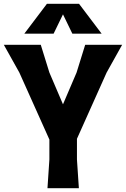

<svg xmlns="http://www.w3.org/2000/svg" viewBox="-29 -984 658 1003"><path d="M373 -259V-151L383 -1H219L229 -151V-255L72 -605L-9 -750H184L229 -605L300 -439L371 -605L416 -750H609L528 -605ZM349 -808 300 -909 251 -808H98L216 -964H384L502 -808Z"/></svg>

Font: Farro
Style: Bold
Weight: 700
Designer: Aceler Chua
Foundry: Grayscale Limited
Version: Version 1.101